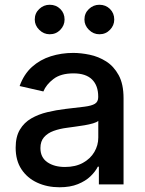

<svg xmlns="http://www.w3.org/2000/svg" viewBox="-20 -775 609 807"><path d="M230.1 12.1Q178.3 12.1 136.4 -7.3Q94.5 -26.6 70.1 -63.6Q45.8 -100.5 45.8 -154.1Q45.8 -200.3 63.6 -230.1Q81.3 -259.9 111.5 -277.3Q141.7 -294.7 179 -303.6Q216.3 -312.5 255 -317.1Q304 -322.8 334.5 -326.5Q365.1 -330.3 378.9 -338.8Q392.8 -347.3 392.8 -366.5V-369Q392.8 -415.5 366.7 -441.1Q340.6 -466.6 289.1 -466.6Q235.4 -466.6 204.7 -443Q174 -419.4 162.3 -390.6L62.5 -413.4Q80.3 -463.1 114.5 -493.8Q148.8 -524.5 193.5 -538.5Q238.3 -552.6 287.6 -552.6Q320.3 -552.6 357.1 -544.9Q393.8 -537.3 426 -517Q458.1 -496.8 478.7 -459.3Q499.3 -421.9 499.3 -362.2V0H395.6V-74.6H391.3Q381 -54 360.4 -34.1Q339.8 -14.2 307.5 -1.1Q275.2 12.1 230.1 12.1ZM253.2 -73.2Q297.2 -73.2 328.7 -90.6Q360.1 -108 376.6 -136.2Q393.1 -164.4 393.1 -196.7V-267Q387.4 -261.4 371.3 -256.6Q355.1 -251.8 334.5 -248.4Q313.9 -245 294.4 -242.4Q274.9 -239.7 261.7 -237.9Q230.8 -234 205.4 -224.8Q180 -215.6 165 -198.3Q149.9 -181.1 149.9 -152.7Q149.9 -113.3 179 -93.2Q208.1 -73.2 253.2 -73.2ZM188.9 -631Q163.7 -631 144.9 -649.7Q126.1 -668.3 126.1 -692.8Q126.1 -719.5 144.9 -737.2Q163.7 -755 188.9 -755Q215.6 -755 233.5 -737.2Q251.4 -719.5 251.4 -692.8Q251.4 -668.3 233.5 -649.7Q215.6 -631 188.9 -631ZM397.7 -631Q372.5 -631 353.7 -649.7Q334.9 -668.3 334.9 -692.8Q334.9 -719.5 353.7 -737.2Q372.5 -755 397.7 -755Q424.4 -755 442.3 -737.2Q460.2 -719.5 460.2 -692.8Q460.2 -668.3 442.3 -649.7Q424.4 -631 397.7 -631Z"/></svg>

Font: InterMG Medium
Style: Regular
Weight: 500
Designer: Rasmus Andersson
Foundry: rsms
Version: Version 3.019;December 26, 2023;FontCreator 15.0.0.2955 64-b